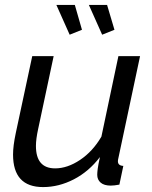

<svg xmlns="http://www.w3.org/2000/svg" viewBox="-20 -750 617 780"><path d="M155 10Q33 10 33 -122Q33 -157 44 -209L111 -522H198L135 -226Q126 -185 126 -157Q126 -66 204 -66Q254 -66 305.5 -100.5Q357 -135 392 -195L461 -522H549L461 -108Q460 -104 459.5 -101Q459 -98 459 -95Q459 -77 481 -76L465 0Q454 2 445.5 3Q437 4 430 4Q403 4 389 -8Q375 -20 375 -40Q375 -49 377 -64.5Q379 -80 386 -112Q341 -53 280 -21.5Q219 10 155 10ZM341 -730H415L445 -629L395 -609ZM209 -730H284L313 -629L263 -609Z"/></svg>

Font: PTCRaleway Medium
Style: Italic
Weight: 500
Italic angle: -12°
Designer: Matt McInerney, Pablo Impallari, Rodrigo Fuenzalida
Foundry: Matt McInerney, Pablo Impallari, Rodrigo Fuenzalida
Version: Version 3.000g; ttfautohint (v1.5) -l 8 -r 28 -G 28 -x 14 -D